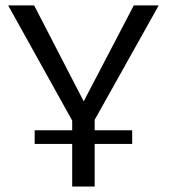

<svg xmlns="http://www.w3.org/2000/svg" viewBox="-20 -680 622 700"><path d="M325.2 -205.1H461.9V-155.3H325.2V0H243.2V-155.3H106.4V-205.1H243.2V-238.3V-240.2L242.2 -242.2L9.8 -660.2H104.5L285.2 -310.5L467.8 -660.2H558.6L325.2 -243.2Z"/></svg>

Font: BF_TEXT
Style: Regular
Weight: 400
Foundry: EA DICE
Version: Version 1.404